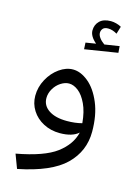

<svg xmlns="http://www.w3.org/2000/svg" viewBox="-143 -789 794 1132"><g transform="rotate(15 253.5 -223.5)"><path d="M479 -547 278 -515 276 -555 338 -565Q297 -600 297 -635Q297 -670 320.5 -693Q344 -716 389 -716Q404 -716 421.5 -711.5Q439 -707 453 -699L439 -653Q411 -670 384 -670Q362 -670 352.5 -659Q343 -648 343 -633Q343 -619 354 -603.5Q365 -588 386 -573L476 -587ZM450 -57Q450 62 364.5 145.5Q279 229 79 269L47 184Q215 153 289 97.5Q363 42 381 -34Q343 0 267 0Q212 0 167 -23.5Q122 -47 96.5 -87.5Q71 -128 71 -176Q71 -229 97 -277Q123 -325 164 -354Q205 -383 247 -383Q294 -383 341 -344.5Q388 -306 419 -232Q450 -158 450 -57ZM289 -80Q340 -80 381 -91Q375 -160 353 -206.5Q331 -253 302.5 -275Q274 -297 246 -297Q221 -297 195.5 -280.5Q170 -264 154 -236.5Q138 -209 138 -180Q138 -134 178.5 -107Q219 -80 289 -80Z"/></g></svg>

Font: FiraGO Book
Style: Italic
Weight: 350
Italic angle: -8°
Designer: bBox Type GmbH
Foundry: bBox Type GmbH
Version: Version 1.001